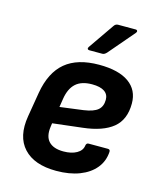

<svg xmlns="http://www.w3.org/2000/svg" viewBox="-108 -781 731 872"><g transform="rotate(15 257.5 -345.0)"><path d="M238.4 12Q134.9 12 85 -42.1Q35.1 -96.1 51.5 -194.3L70.8 -310Q87.8 -409 144.9 -456.6Q202 -504.1 303.4 -504.1Q395.6 -504.1 443.7 -469.7Q491.8 -435.4 491.8 -372.1Q491.8 -296 444.4 -257.3Q397.1 -218.7 304.5 -208.3L165.1 -192L162.8 -175.5Q156.1 -128.6 178.2 -105.2Q200.3 -81.7 247.4 -81.7Q284.7 -81.7 309.3 -95.5Q333.9 -109.3 336.8 -133.2Q338.8 -145.6 349.2 -145.6H439.7Q451.1 -145.6 450.4 -133.9Q447.7 -89.4 420.8 -56.7Q394 -24 347.4 -6Q300.9 12 238.4 12ZM178.1 -272.2 287.4 -286.5Q333.6 -293.1 353.3 -309.7Q373.1 -326.3 373.1 -358.2Q373.1 -383.5 353.4 -396.7Q333.6 -410 295.4 -410Q245.6 -410 218.8 -385.6Q192.1 -361.2 184.4 -312.3ZM242.3 -556Q236.3 -556 234.3 -560.2Q232.3 -564.4 236.3 -570L319.3 -690.1Q326.7 -701.8 338.7 -701.8H421.1Q427.8 -701.8 429.5 -697.1Q431.1 -692.4 426.4 -687.1L324.3 -567.7Q314 -556 303.9 -556Z"/></g></svg>

Font: Sofia Sans Hairline
Style: Italic
Weight: 1
Italic angle: -9°
Designer: Botio Nikoltchev, Ani Petrova
Foundry: lettersoup
Version: Version 4.102